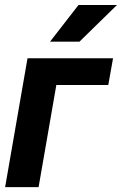

<svg xmlns="http://www.w3.org/2000/svg" viewBox="-20 -767 499 787"><path d="M443.4 -528.3 423.8 -418.5H210.9L138.2 0H1L92.8 -528.3ZM185.1 -596.2 301.8 -746.6H459.5L305.7 -596.2Z"/></svg>

Font: Roboto
Style: Bold Italic
Weight: 700
Italic angle: -12°
Designer: Christian Robertson
Foundry: Google
Version: Version 3.0